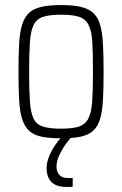

<svg xmlns="http://www.w3.org/2000/svg" viewBox="-20 -538 482 758"><path d="M222 8Q174 8 143.5 1.5Q113 -5 95 -21.5Q77 -38 67.5 -68Q58 -98 55.5 -143.5Q53 -189 53 -254Q53 -319 55.5 -365Q58 -411 67.5 -441Q77 -471 95 -487.5Q113 -504 143.5 -511Q174 -518 222 -518Q268 -518 298.5 -511Q329 -504 347.5 -487.5Q366 -471 375 -441Q384 -411 386.5 -365Q389 -319 389 -254Q389 -189 386.5 -143.5Q384 -98 375 -68Q366 -38 347.5 -21.5Q329 -5 298.5 1.5Q268 8 222 8ZM221 -30Q267 -30 292 -38.5Q317 -47 329 -70.5Q341 -94 344 -138.5Q347 -183 347 -254Q347 -326 344.5 -370.5Q342 -415 330 -439Q318 -463 292.5 -471.5Q267 -480 221 -480Q176 -480 150 -471.5Q124 -463 112.5 -439Q101 -415 98 -370.5Q95 -326 95 -254Q95 -183 98 -138.5Q101 -94 112 -70.5Q123 -47 149 -38.5Q175 -30 221 -30ZM242 200Q214 200 196.5 190.5Q179 181 171.5 164Q164 147 164 127Q164 94 184.5 56.5Q205 19 236 -10L266 0Q253 12 238.5 32.5Q224 53 213.5 76Q203 99 203 120Q203 138 213.5 151.5Q224 165 250 165Q253 165 256.5 165Q260 165 267 164V199Q259 200 254 200Q249 200 242 200Z"/></svg>

Font: Saira Condensed ExtraLight
Style: Regular
Weight: 250
Width: 3
Designer: Hector Gatti with collaboration of the Omnibus-Type team
Foundry: Omnibus-Type
Version: Version 1.101